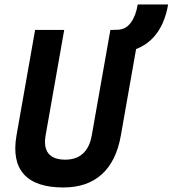

<svg xmlns="http://www.w3.org/2000/svg" viewBox="-20 -827 770 857"><path d="M503.4 -588.4 480.5 -693.4 505.4 -694.3Q542 -695.3 564.5 -726.6Q586.9 -757.8 594.7 -807.1H730.5Q714.4 -714.4 665.3 -660.6Q616.2 -606.9 533.2 -593.3ZM263.2 9.8Q139.6 9.8 86.7 -49.1Q33.7 -107.9 53.7 -222.7L136.7 -693.4H266.6L183.6 -222.7Q174.3 -169.4 196.5 -141.8Q218.8 -114.3 271.5 -114.3Q320.3 -114.3 350.3 -141.8Q380.4 -169.4 389.6 -222.7L472.7 -693.4H602.5L519.5 -222.7Q499.5 -107.9 434.6 -49.1Q369.6 9.8 263.2 9.8Z"/></svg>

Font: Cascadia Mono NF
Style: Italic
Weight: 400
Italic angle: -10°
Monospace: yes
Designer: Aaron Bell
Foundry: Saja Typeworks
Version: Version 2404.023